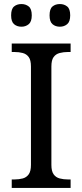

<svg xmlns="http://www.w3.org/2000/svg" viewBox="-20 -929 407 949"><path d="M38 0V-42H51Q74 -42 92.5 -47Q111 -52 122 -67.5Q133 -83 133 -114V-600Q133 -632 122 -647Q111 -662 92.5 -667Q74 -672 51 -672H38V-714H329V-672H316Q294 -672 275 -667Q256 -662 245 -647Q234 -632 234 -600V-114Q234 -83 245 -67.5Q256 -52 275 -47Q294 -42 316 -42H329V0ZM276 -797Q254 -797 239.5 -809.5Q225 -822 225 -853Q225 -885 239.5 -897Q254 -909 276 -909Q297 -909 312 -897Q327 -885 327 -853Q327 -822 312 -809.5Q297 -797 276 -797ZM86 -797Q64 -797 49.5 -809.5Q35 -822 35 -853Q35 -885 49.5 -897Q64 -909 86 -909Q107 -909 122 -897Q137 -885 137 -853Q137 -822 122 -809.5Q107 -797 86 -797Z"/></svg>

Font: Noto Serif Hebrew
Style: Regular
Weight: 400
Designer: Monotype Design Team
Foundry: Monotype Imaging Inc.
Version: Version 2.003